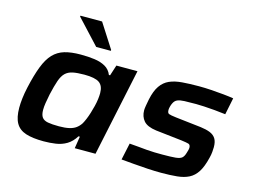

<svg xmlns="http://www.w3.org/2000/svg" viewBox="-99 -901 1434 1081"><g transform="rotate(15 618.0 -360.5)"><path d="M228 8Q164 8 124 -5Q84 -18 65.5 -50.5Q47 -83 47 -140Q47 -164 50.5 -194.5Q54 -225 62 -261Q79 -337 98.5 -387.5Q118 -438 145 -466.5Q172 -495 210.5 -506.5Q249 -518 305 -518Q349 -518 385.5 -513Q422 -508 448.5 -493Q475 -478 487 -448H494L514 -510H637L529 0H408L419 -70H411Q390 -36 361.5 -19Q333 -2 298.5 3Q264 8 228 8ZM290 -96Q325 -96 349 -101.5Q373 -107 388.5 -118.5Q404 -130 415 -147Q422 -159 429.5 -177Q437 -195 443.5 -216Q450 -237 455.5 -259Q461 -281 463.5 -301Q466 -321 466 -336Q466 -379 441 -396.5Q416 -414 354 -414Q312 -414 286 -408.5Q260 -403 243.5 -387Q227 -371 216 -339.5Q205 -308 193 -255Q187 -225 183.5 -203Q180 -181 180 -163Q180 -134 190.5 -119.5Q201 -105 225 -100.5Q249 -96 290 -96ZM377 -582 245 -724 246 -729H372L463 -587L462 -582Z M913 8Q877 8 835 5.5Q793 3 752.5 -0.5Q712 -4 679 -7L700 -105Q729 -103 754 -100.5Q779 -98 802 -96Q825 -94 847.5 -93.5Q870 -93 893 -93Q943 -93 969.5 -95.5Q996 -98 1007 -107.5Q1018 -117 1024 -139Q1027 -149 1029 -156Q1031 -163 1031 -168Q1031 -187 1019 -190.5Q1007 -194 976 -198L825 -215Q772 -222 751 -246.5Q730 -271 730 -308Q730 -317 733 -335Q736 -353 740 -373Q751 -425 771.5 -454.5Q792 -484 822.5 -497.5Q853 -511 896 -514.5Q939 -518 994 -518Q1028 -518 1066 -515.5Q1104 -513 1138.5 -509.5Q1173 -506 1197 -502L1177 -404Q1146 -408 1112.5 -411Q1079 -414 1050.5 -415.5Q1022 -417 1004 -417Q962 -417 936 -416Q910 -415 895 -408.5Q880 -402 872 -384Q868 -376 865 -364.5Q862 -353 862 -345Q862 -327 871.5 -323Q881 -319 914 -315L1063 -298Q1095 -294 1117.5 -285Q1140 -276 1151.5 -258Q1163 -240 1163 -208Q1163 -197 1161.5 -180Q1160 -163 1155 -144Q1142 -90 1122.5 -59.5Q1103 -29 1074.5 -14.5Q1046 0 1006 4Q966 8 913 8Z"/></g></svg>

Font: Saira Expanded SemiBold
Style: Italic
Weight: 600
Width: 7
Italic angle: -12°
Designer: Hector Gatti with collaboration of the Omnibus-Type team
Foundry: Omnibus-Type
Version: Version 1.101